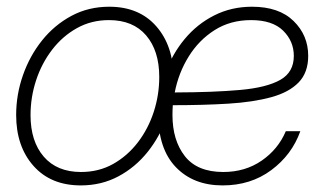

<svg xmlns="http://www.w3.org/2000/svg" viewBox="-20 -545 967 574"><path d="M221.7 9.3Q131.8 9.3 80.1 -49.1Q28.3 -107.4 28.3 -201.2Q28.3 -262.2 48.6 -320.1Q68.8 -377.9 105.7 -424.1Q142.6 -470.2 193.6 -497.6Q244.6 -524.9 306.6 -524.9Q396 -524.9 447.3 -466.3Q498.5 -407.7 498.5 -314Q498.5 -252.9 478.5 -195.1Q458.5 -137.2 421.6 -91.1Q384.8 -44.9 334 -17.8Q283.2 9.3 221.7 9.3ZM222.2 -30.8Q275.4 -30.8 318.4 -54.9Q361.3 -79.1 392.3 -119.6Q423.3 -160.2 439.7 -210.7Q456.1 -261.2 456.1 -314.9Q456.1 -393.1 417 -439Q377.9 -484.9 305.7 -484.9Q252.9 -484.9 210 -460.9Q167 -437 135.7 -396.2Q104.5 -355.5 87.9 -304.9Q71.3 -254.4 71.3 -200.7Q71.3 -122.6 110.8 -76.7Q150.4 -30.8 222.2 -30.8ZM645.5 9.3Q558.1 9.3 505.6 -45.4Q453.1 -100.1 453.1 -203.1Q453.1 -267.6 473.9 -325.4Q494.6 -383.3 532 -428.2Q569.3 -473.1 620.6 -499Q671.9 -524.9 733.4 -524.9Q814 -524.9 857.7 -482.2Q901.4 -439.5 901.4 -377.9Q901.4 -328.1 872.8 -298.6Q844.2 -269 790.8 -254.4Q737.3 -239.7 662.8 -235.1Q588.4 -230.5 496.6 -230.5Q495.6 -215.8 495.6 -201.2Q495.6 -125.5 532.7 -78.1Q569.8 -30.8 647.5 -30.8Q712.9 -30.8 762.2 -64.7Q811.5 -98.6 834.5 -152.8H877.9Q852.5 -82 791 -36.4Q729.5 9.3 645.5 9.3ZM502.4 -268.6Q618.7 -269 698 -276.1Q777.3 -283.2 817.9 -306.2Q858.4 -329.1 858.4 -377.9Q858.4 -421.9 826.4 -453.4Q794.4 -484.9 730.5 -484.9Q668.9 -484.9 621.8 -455.1Q574.7 -425.3 544.2 -376.2Q513.7 -327.1 502.4 -268.6Z"/></svg>

Font: Inter Display ExtraLight
Style: Italic
Weight: 200
Italic angle: -9.39999°
Designer: Rasmus Andersson
Foundry: rsms
Version: Version 4.000;git-a52131595